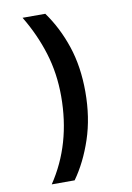

<svg xmlns="http://www.w3.org/2000/svg" viewBox="-96 -774 693 1007"><g transform="rotate(-10 250.0 -270.5)"><path d="M97 -714Q158 -613 191.5 -504.5Q225 -396 225 -274Q225 -19 96 173H218Q278 89 316 -24.5Q354 -138 354 -275Q354 -409 317.5 -518Q281 -627 218 -714Z"/></g></svg>

Font: Noto Sans Mono UI Condensed ExtraBold
Style: Regular
Weight: 800
Width: 3
Designer: Monotype Design team
Foundry: Monotype Imaging Inc.
Version: 1.000